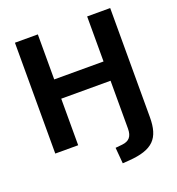

<svg xmlns="http://www.w3.org/2000/svg" viewBox="-159 -846 1076 1170"><g transform="rotate(-20 378.5 -261.5)"><path d="M478 193.4C634.8 182.1 687.5 126 687.5 -11.7V-718.8H538.1V-426.8H218.3V-718.8H69.8V0H218.3V-301.8H538.1V8.3C538.1 60.1 516.6 83.5 471.7 88.4L427.2 92.8L436 196.3Z"/></g></svg>

Font: Winston
Style: Bold
Weight: 700
Designer: Vernon Adams, Kim Jin-seong, David Berlow, Cristiano Sobral
Foundry: The Winston Project Authors
Version: Version 3.004